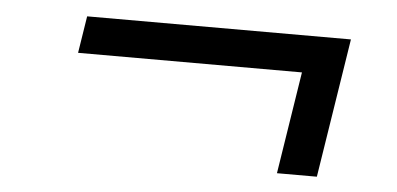

<svg xmlns="http://www.w3.org/2000/svg" viewBox="-33 -481 813 393"><g transform="rotate(5 374.0 -284.0)"><path d="M547 -141 580 -351H120L132 -427H674L629 -141Z"/></g></svg>

Font: Nunito Sans 7pt Expanded Medium
Style: Italic
Weight: 500
Width: 7
Italic angle: -9°
Designer: Vernon Adams
Foundry: Vernon Adams
Version: Version 3.101;gftools[0.9.27]